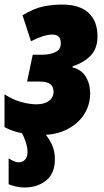

<svg xmlns="http://www.w3.org/2000/svg" viewBox="-33 -583 457 843"><path d="M145 9.8Q103 9.8 62 1.7Q21 -6.3 -13.2 -24.9V-168.9Q23.9 -145 60.5 -135Q97.2 -125 127.9 -125Q161.6 -125 181.9 -140.1Q202.1 -155.3 202.1 -180.2Q202.1 -202.6 187.5 -213.9Q172.9 -225.1 138.2 -225.1H85.9L110.8 -342.8H154.8Q185.1 -342.8 209.5 -354Q233.9 -365.2 233.9 -392.1Q233.9 -413.6 224.1 -422.4Q214.4 -431.2 196.8 -431.2Q160.2 -431.2 103 -401.9L65.9 -516.1Q116.2 -546.4 157.2 -554.7Q198.2 -563 240.2 -563Q315.9 -563 355.5 -526.9Q395 -490.7 395 -422.9Q395 -371.1 366 -339.8Q336.9 -308.6 286.1 -292L285.2 -287.1Q324.2 -277.8 343.5 -246.3Q362.8 -214.8 362.8 -172.9Q362.8 -122.6 336.4 -81.1Q310.1 -39.6 261.2 -14.9Q212.4 9.8 145 9.8ZM74.2 240.2Q55.7 240.2 38.6 236.3Q21.5 232.4 4.9 226.1V111.8Q15.6 119.6 28.1 124.8Q40.5 129.9 47.9 129.9Q66.9 129.9 77.4 117.4Q87.9 105 87.9 84Q87.9 64.5 80.3 41.5Q72.8 18.6 63 0H160.2Q180.2 21 194.1 50Q208 79.1 208 116.2Q208 178.2 169.9 209.2Q131.8 240.2 74.2 240.2Z"/></svg>

Font: Open Sans Condensed ExtraBold
Style: Italic
Weight: 800
Width: 3
Italic angle: -12°
Designer: Monotype Design Team
Foundry: Monotype Imaging Inc.
Version: Version 3.003; ttfautohint (v1.8.4)